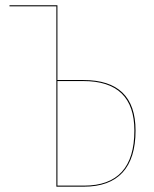

<svg xmlns="http://www.w3.org/2000/svg" viewBox="-20 -700 577 720"><path d="M292.5 -399.9Q488.3 -399.9 488.3 -210.4Q488.3 -106 439.5 -53Q390.6 0 294.9 0H191.4V-676.3H15.6V-680.2H195.3V-399.9ZM295.4 -3.9Q483.9 -3.9 483.9 -210.4Q483.9 -396 292.5 -396H195.3V-3.9Z"/></svg>

Font: Fira Sans Compressed Four
Style: Regular
Weight: 100
Width: 1
Designer: Carrois Corporate & Edenspiekermann AG
Foundry: Carrois Corporate GbR & Edenspiekermann AG
Version: Version 4.203;PS 004.203;hotconv 1.0.88;makeotf.lib2.5.64775